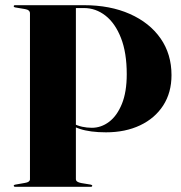

<svg xmlns="http://www.w3.org/2000/svg" viewBox="-20 -720 696 740"><path d="M641 -430.5Q641 -363 609 -313.5Q577 -264 520 -237Q463 -210 388.5 -210Q327.5 -210 287.5 -223.2Q247.5 -236.5 215 -261.5L217 -270.5Q240 -255 259.2 -245.2Q278.5 -235.5 296.8 -231.5Q315 -227.5 334 -227.5Q370 -227.5 400.5 -250.5Q431 -273.5 449.8 -319.5Q468.5 -365.5 468.5 -434Q468.5 -517 446.2 -573.8Q424 -630.5 386.5 -659.8Q349 -689 303.5 -689H272.5V-30Q272.5 -23.5 277.8 -20Q283 -16.5 293 -14.5L329.5 -8.5Q332.5 -7.5 334 -6.8Q335.5 -6 335.5 -4Q335.5 -2.5 334.2 -1.2Q333 0 330 0H38.5Q36 0 34.5 -1.2Q33 -2.5 33 -4.5Q33 -7.5 39 -8.5L76 -15Q86 -16.5 90.8 -20.2Q95.5 -24 95.5 -29V-668.5Q95.5 -675 90.8 -679.2Q86 -683.5 76.5 -685L38 -691.5Q33 -692.5 33 -695.5Q33 -698 34.2 -699Q35.5 -700 38.5 -700H303.5Q404.5 -700 480.5 -666.2Q556.5 -632.5 598.8 -572Q641 -511.5 641 -430.5Z"/></svg>

Font: Fraunces 120pt
Style: Bold
Weight: 700
Version: Version 1.000;[b76b70a41]